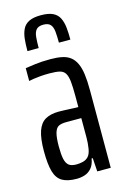

<svg xmlns="http://www.w3.org/2000/svg" viewBox="-112 -764 538 825"><g transform="rotate(-15 157.0 -351.5)"><path d="M124 8Q84 8 60.5 -5.5Q37 -19 27.5 -52Q18 -85 18 -143Q18 -199 29 -231.5Q40 -264 63.5 -277.5Q87 -291 124 -291Q134 -291 145.5 -290.5Q157 -290 169 -289.5Q181 -289 192 -288.5Q203 -288 210 -288V-335Q210 -377 207.5 -401.5Q205 -426 197 -439Q189 -452 172.5 -456Q156 -460 127 -460Q105 -460 87.5 -458.5Q70 -457 57 -455Q44 -453 35 -451V-508Q49 -510 78 -514Q107 -518 147 -518Q176 -518 198 -513.5Q220 -509 235 -497.5Q250 -486 259.5 -466Q269 -446 273 -416.5Q277 -387 277 -345V0H217L213 -60H208Q203 -32 190 -17.5Q177 -3 160 2.5Q143 8 124 8ZM139 -52Q153 -52 167.5 -55.5Q182 -59 192 -69.5Q202 -80 206 -103Q210 -129 210 -151.5Q210 -174 210 -202V-239H143Q122 -239 109.5 -233Q97 -227 91 -206.5Q85 -186 85 -146Q85 -110 89.5 -90Q94 -70 105 -61Q116 -52 139 -52ZM156 -711Q190 -711 209.5 -701.5Q229 -692 238 -673.5Q247 -655 249.5 -631Q252 -607 252 -577H201Q201 -606 199 -626.5Q197 -647 187.5 -658Q178 -669 156 -669Q134 -669 124.5 -658Q115 -647 113 -626.5Q111 -606 111 -577H61Q61 -607 63.5 -631Q66 -655 75 -673.5Q84 -692 103.5 -701.5Q123 -711 156 -711Z"/></g></svg>

Font: Saira UltraCondensed Medium
Style: Regular
Weight: 500
Width: 1
Designer: Hector Gatti with collaboration of the Omnibus-Type team
Foundry: Omnibus-Type
Version: Version 1.101